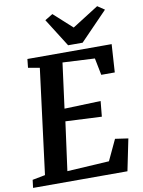

<svg xmlns="http://www.w3.org/2000/svg" viewBox="-110 -1050 836 1121"><g transform="rotate(-10 307.5 -490.0)"><path d="M233.9 -951.7 280.3 -980 389.6 -880.9 545.9 -980 587.4 -952.1 425.3 -784.7H339.4ZM-1 -46.9 74.7 -61.5 153.8 -683.6 85.9 -695.8 91.3 -747.1H590.8L580.1 -581.1H500L480 -681.6L289.6 -691.4L254.4 -423.8L469.7 -431.2L460.9 -339.8L246.6 -350.1L207.5 -61.5L456.5 -76.2L514.2 -199.2L591.3 -188L552.7 0H-6.8Z"/></g></svg>

Font: Brush Lettering One
Style: Bold Italic
Weight: 400
Italic angle: -7°
Designer: Eben Sorkin
Foundry: Eben Sorkin
Version: Version 1.001